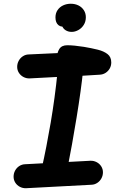

<svg xmlns="http://www.w3.org/2000/svg" viewBox="-20 -983 660 1015"><path d="M201.2 -95.3Q225.5 -202.8 247.9 -333.8Q270.2 -464.8 284.2 -602.9L294.4 -576.8L136.4 -568.5Q119.2 -568 104.1 -575.9Q89 -583.8 79.9 -598Q70.8 -612.3 70.8 -629.5Q70.8 -646.7 78.9 -661.6Q87 -676.6 101 -685.7Q115 -694.8 131.8 -695.2L343.7 -705.1L281.3 -677.5Q281.3 -704.3 293.6 -724Q305.9 -743.8 335.4 -743.8Q370.5 -743.8 423.9 -735.3Q463.2 -728.7 497.1 -720.3Q528.8 -712.4 548.5 -697.1Q568.2 -681.8 568.2 -652.8Q568.2 -635.5 560.2 -621.2Q552.1 -606.8 538.3 -597.9Q524.6 -589 507.3 -588.1L403 -581.8L419.3 -610.8Q408.9 -508.3 384.8 -361.1Q360.8 -213.8 336.2 -90.5Q328.2 -53.5 311.4 -35Q294.6 -16.5 265.8 -16.5Q245.9 -16.5 228.8 -26.7Q211.8 -36.8 203.8 -54.9Q195.9 -72.9 201.2 -95.3ZM51.8 -49Q51.8 -66.2 59.8 -81.1Q67.9 -96.1 81.9 -105.2Q95.9 -114.2 112.7 -114.8L458.4 -133.2Q475.6 -133.7 490.8 -125.8Q506 -117.9 515.1 -103.7Q524.2 -89.4 524.2 -72.2Q524.2 -55 516.1 -40Q508 -25.1 494 -16Q480.1 -6.8 463.2 -6.3L117.3 12Q100.2 12.5 85 4.6Q69.9 -3.2 60.8 -17.5Q51.8 -31.8 51.8 -49ZM306.7 -888.5 333 -845.5Q305.1 -837 289.2 -849.9Q273.2 -862.8 273.2 -890.9Q273.2 -913.3 284.3 -929.6Q295.4 -945.9 313.9 -954.6Q332.4 -963.2 354.2 -963.2Q376.6 -963.2 394.7 -954.3Q412.8 -945.3 423.3 -929Q433.8 -912.8 433.8 -891.8Q433.8 -868.7 422.6 -851.1Q411.5 -833.6 394 -824Q376.6 -814.4 358.8 -814.4Q341 -814.4 326.8 -823.2Q312.7 -832.1 307 -849Q301.2 -866 306.7 -888.5Z"/></svg>

Font: Monaspace Radon Var
Style: Regular
Weight: 400
Designer: Riley Cran and the Lettermatic Team
Version: Version 1.000 (Monaspace Radon Var)